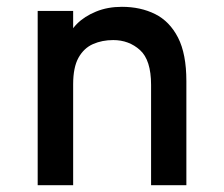

<svg xmlns="http://www.w3.org/2000/svg" viewBox="-20 -543 656 563"><path d="M90.5 0V-511H194.5V-398.5L180 -427Q184 -451.5 205.8 -473.2Q227.5 -495 261.5 -509Q295.5 -523 337.5 -523Q392 -523 434.8 -501.8Q477.5 -480.5 502 -432.8Q526.5 -385 526.5 -305V0H423V-294Q423 -367 390.5 -396.2Q358 -425.5 312 -425.5Q279.5 -425.5 252.8 -413.8Q226 -402 210.2 -373.8Q194.5 -345.5 194.5 -296V0Z"/></svg>

Font: Overpass Mono SemiBold
Style: Regular
Weight: 600
Monospace: yes
Designer: Delve Withrington, Dave Bailey
Foundry: Delve Fonts LLC
Version: Version 4.000